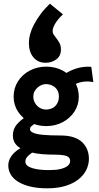

<svg xmlns="http://www.w3.org/2000/svg" viewBox="-20 -842 540 1043"><path d="M236 181Q186 181 147 172Q108 163 80.5 146.5Q53 130 39 107Q25 84 25 57Q25 34 37 13.5Q49 -7 70 -23Q91 -39 115 -48L173 -26Q161 -17 148 -8Q135 1 126.5 11.5Q118 22 118 36Q118 49 128 57.5Q138 66 156 71.5Q174 77 197 79.5Q220 82 248 82Q284 82 309 76Q334 70 347.5 59Q361 48 361 33Q361 20 353 12.5Q345 5 326 1.5Q307 -2 273 -2Q241 -2 209.5 -4.5Q178 -7 149.5 -14Q121 -21 98 -33Q75 -45 62.5 -62.5Q50 -80 50 -106Q50 -141 71 -165.5Q92 -190 121 -208L178 -178Q169 -170 161 -164.5Q153 -159 148 -154Q143 -149 143 -139Q143 -129 160 -121Q177 -113 213.5 -109.5Q250 -106 309 -106Q351 -106 380.5 -96Q410 -86 428 -68Q446 -50 454.5 -27.5Q463 -5 463 21Q463 51 449.5 79.5Q436 108 408 131Q380 154 337 167.5Q294 181 236 181ZM231 -157Q182 -157 141.5 -178.5Q101 -200 77.5 -236Q54 -272 54 -317Q54 -363 77.5 -400Q101 -437 141.5 -458.5Q182 -480 231 -480Q281 -480 321 -458.5Q361 -437 384.5 -400Q408 -363 408 -317Q408 -272 384.5 -236Q361 -200 321 -178.5Q281 -157 231 -157ZM230 -247Q250 -247 266 -255.5Q282 -264 291 -280.5Q300 -297 300 -317Q300 -338 291 -353Q282 -368 265.5 -376.5Q249 -385 230 -385Q213 -385 197.5 -376Q182 -367 171.5 -352Q161 -337 161 -317Q161 -298 170.5 -282Q180 -266 195.5 -256.5Q211 -247 230 -247ZM379 -379 331 -439Q359 -459 396.5 -470.5Q434 -482 476 -479L487 -396Q458 -402 429 -397.5Q400 -393 379 -379ZM251 -822 322 -764Q294 -738 280 -714Q266 -690 266 -674Q266 -662 273 -652Q280 -642 288.5 -631Q297 -620 304 -606.5Q311 -593 311 -573Q311 -538 286 -519.5Q261 -501 228 -501Q186 -501 161.5 -530.5Q137 -560 137 -607Q137 -632 144 -657.5Q151 -683 165 -709.5Q179 -736 200 -764.5Q221 -793 251 -822Z"/></svg>

Font: Inconsolata ExtraBold
Style: Regular
Weight: 800
Designer: Raph Levien, Cyreal, Brenton Simpson
Foundry: Raph Levien, Cyreal, Google
Version: Version 3.001